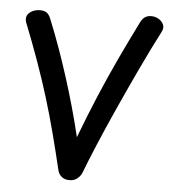

<svg xmlns="http://www.w3.org/2000/svg" viewBox="-56 -839 815 911"><g transform="rotate(5 352.0 -383.5)"><path d="M39 -706Q32 -726 39.5 -740Q47 -754 63.5 -762Q80 -770 99 -770Q119 -770 130.5 -762.5Q142 -755 150 -736Q179 -665 203 -597.5Q227 -530 248 -464Q269 -398 288.5 -329Q308 -260 326 -185Q366 -291 406.5 -387Q447 -483 490 -574.5Q533 -666 579 -758Q588 -774 600 -781Q612 -788 628 -788Q647 -788 663 -778.5Q679 -769 686 -753.5Q693 -738 684 -720Q636 -627 589.5 -528Q543 -429 500.5 -335Q458 -241 423.5 -159Q389 -77 367 -19Q361 -4 346 8.5Q331 21 310 21Q287 22 271.5 9.5Q256 -3 252 -23Q230 -115 208 -199Q186 -283 161 -364Q136 -445 106 -529Q76 -613 39 -706Z"/></g></svg>

Font: Playpen Sans Medium
Style: Regular
Weight: 500
Designer: Laura Meseguer, Veronika Burian, José Scaglione
Foundry: TypeTogether
Version: Version 1.001